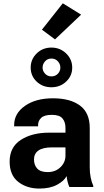

<svg xmlns="http://www.w3.org/2000/svg" viewBox="-20 -1117 622 1147"><path d="M37.6 -151.6Q37.6 -238 104.1 -281.1Q170.7 -324.2 271.5 -324.5H371.1V-353.5Q371.1 -387.9 353.3 -409.4Q335.4 -430.9 290.3 -430.9Q245.1 -430.9 226.3 -413.2Q207.5 -395.5 207.5 -369.9V-362.3H64.5V-369.9Q64.5 -439.2 129 -484.5Q193.6 -529.8 296.1 -529.8Q399.2 -529.8 457.6 -486.6Q516.1 -443.4 516.1 -352.8V-115.5Q516.1 -84.2 521.9 -55.9Q527.6 -27.6 537.1 -7.8V0H394.5Q388.9 -11.2 384.3 -29.5Q379.6 -47.9 377.9 -65.2Q363.3 -36.1 320.9 -13.3Q278.6 9.5 215.6 9.5Q140.1 9.5 88.9 -30.6Q37.6 -70.8 37.6 -151.6ZM183.1 -164.6Q183.1 -130.6 202.6 -109.7Q222.2 -88.9 264.9 -88.9Q310.8 -88.9 340.9 -117.9Q371.1 -147 371.1 -187.5V-236.6H291.5Q236.3 -236.6 209.7 -217.9Q183.1 -199.2 183.1 -164.6ZM163.3 -713.3Q163.3 -762.7 199 -797.7Q234.6 -832.8 287.3 -832.8Q338.9 -832.8 375.1 -797.7Q411.4 -762.6 411.4 -713.2Q411.4 -663.3 375.1 -629.5Q338.9 -595.7 287.3 -595.7Q234.6 -595.7 199 -629.5Q163.3 -663.3 163.3 -713.3ZM234.4 -713.1Q234.4 -693.1 249.2 -676.8Q264.1 -660.6 287.4 -660.6Q310.5 -660.6 325.6 -676.4Q340.6 -692.1 340.6 -713.1Q340.6 -734.3 325.6 -750.8Q310.5 -767.3 287.4 -767.3Q264.2 -767.3 249.3 -750.8Q234.4 -734.3 234.4 -713.1ZM230.5 -939.7 355.2 -1097.2 464.6 -1029.5 308.6 -881.6Z"/></svg>

Font: RobotoFlex
Style: Regular
Weight: 400
Designer: Berlow after Robertson
Foundry: Google
Version: Version 2.136